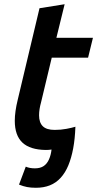

<svg xmlns="http://www.w3.org/2000/svg" viewBox="-20 -701 460 909"><path d="M150 188Q126 188 108 184.5Q90 181 70 173L102 88Q111 92 122 94Q133 96 145 96Q171 96 187 85Q203 74 212 53.5Q221 33 224 7Q218 8 211 8.5Q204 9 197 9Q122 8 86 -26Q50 -60 50 -129Q50 -172 64 -229L167 -662L286 -681L247 -522H420L397 -428H225L174 -215Q170 -201 167.5 -185.5Q165 -170 165 -155Q165 -121 182.5 -103.5Q200 -86 239 -86Q268 -86 294.5 -91Q321 -96 337 -101Q335 -44 326.5 1.5Q318 47 303.5 82Q289 117 267 141Q245 165 216 176.5Q187 188 150 188Z"/></svg>

Font: Ubuntu Sans SemiBold
Style: Italic
Weight: 600
Italic angle: -13.5°
Designer: Dalton Maag Ltd
Foundry: Dalton Maag Ltd
Version: Version 1.006